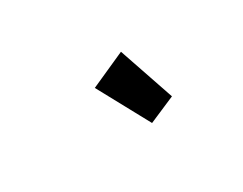

<svg xmlns="http://www.w3.org/2000/svg" viewBox="-43 -1019 793 626"><g transform="rotate(-30 353.5 -706.0)"><path d="M495.1 -623 395.5 -580.1 291 -772.5 423.8 -832Z"/></g></svg>

Font: Fontdiner Swanky
Style: Regular
Weight: 400
Designer: Font Diner, Inc
Foundry: Font Diner, Inc
Version: Version 1.000